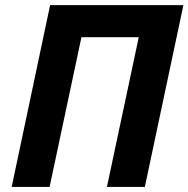

<svg xmlns="http://www.w3.org/2000/svg" viewBox="-20 -734 740 754"><path d="M548.8 0 700.2 -713.9H176.8L25.9 0H174.8L299.8 -587.9H524.9L399.9 0Z"/></svg>

Font: OpenSans
Style: Bold Italic
Weight: 700
Italic angle: -12°
Foundry: Ascender Corporation
Version: Version 1.10; ttfautohint (v1.2) -l 8 -r 50 -G 200 -x 14 -D 